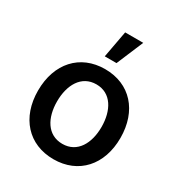

<svg xmlns="http://www.w3.org/2000/svg" viewBox="-184 -905 974 1041"><g transform="rotate(30 302.5 -384.0)"><path d="M302.6 11C459.2 11 560.4 -101.6 560.4 -270.2C560.4 -440 459.2 -552.6 302.6 -552.6C146 -552.6 44.7 -440 44.7 -270.2C44.7 -101.6 146 11 302.6 11ZM163.4 -270.6C163.4 -372.9 208.8 -457.4 302.9 -457.4C396.3 -457.4 441.8 -372.9 441.8 -270.6C441.8 -168.7 396.3 -85.2 302.9 -85.2C208.8 -85.2 163.4 -168.7 163.4 -270.6ZM265.3 -611.5H338.8L409.4 -779.1H296.2Z"/></g></svg>

Font: Magic Ui Pro Semi Bold
Style: Regular
Weight: 600
Designer: Stefan Endress, Andreas Faust
Version: Version 1.000;FEAKit 1.0